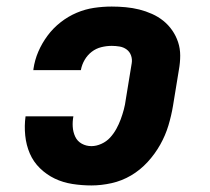

<svg xmlns="http://www.w3.org/2000/svg" viewBox="-20 -558 640 586"><path d="M259 8Q230 8 201 3.5Q172 -1 147 -13Q122 -25 102 -44.5Q82 -64 71 -89.5Q60 -115 57 -144.5Q54 -174 58 -203H204Q201 -187 202 -171Q203 -155 209.5 -141Q216 -127 229.5 -119.5Q243 -112 259 -112Q274 -112 289.5 -119Q305 -126 316 -138Q327 -150 335 -164.5Q343 -179 348.5 -194Q354 -209 358 -224Q362 -239 364 -255L382 -365Q384 -377 380 -388.5Q376 -400 366.5 -407Q357 -414 345 -416Q333 -418 321 -418Q305 -418 289 -414Q273 -410 260 -400Q247 -390 238.5 -375.5Q230 -361 227 -345Q227 -345 227 -344.5Q227 -344 227 -344H81Q82 -344 82 -345Q82 -346 82 -347Q86 -375 97 -400.5Q108 -426 125 -449Q142 -472 165 -490Q188 -508 214 -519Q240 -530 267 -534Q294 -538 321 -538Q342 -538 363.5 -536Q385 -534 405 -529Q425 -524 444 -515.5Q463 -507 478.5 -494.5Q494 -482 505.5 -465.5Q517 -449 523.5 -429.5Q530 -410 530 -388.5Q530 -367 526 -345L508 -235Q503 -205 494 -175Q485 -145 469 -116.5Q453 -88 430.5 -63.5Q408 -39 380 -22.5Q352 -6 320.5 1Q289 8 259 8Z"/></svg>

Font: Iosevka Slab HvExObl
Style: Regular
Weight: 900
Width: 7
Italic angle: -9°
Monospace: yes
Designer: Belleve Invis
Foundry: Belleve Invis
Version: Version 11.1.1; ttfautohint (v1.8.3)